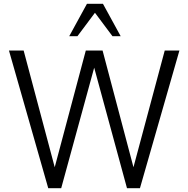

<svg xmlns="http://www.w3.org/2000/svg" viewBox="-20 -987 988 1007"><path d="M844 -722 680 -110 518 -722H430L267 -110L104 -722H27L233 0H301L474 -632L646 0H714L921 -722ZM343 -797H386L478 -920L570 -797H613L520 -967H436Z"/></svg>

Font: Perun Light
Style: Regular
Weight: 300
Foundry: Copyright (c) Stefan Peev, Context Ltd, 2016
Version: Version 1.089